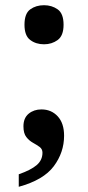

<svg xmlns="http://www.w3.org/2000/svg" viewBox="-20 -563 337 737"><path d="M149 -393Q118 -393 96 -409.5Q74 -426 74 -468Q74 -511 96 -527Q118 -543 149 -543Q179 -543 201.5 -527Q224 -511 224 -468Q224 -426 201.5 -409.5Q179 -393 149 -393ZM52 106Q98 90 120.5 71Q143 52 143 23Q143 9 132 1Q121 -7 106.5 -15Q92 -23 81 -37Q70 -51 70 -78Q70 -110 90 -126.5Q110 -143 139 -143Q177 -143 201.5 -116.5Q226 -90 226 -42Q226 22 186.5 75Q147 128 52 154Z"/></svg>

Font: Noto Serif NP Hmong SemiBold
Style: Regular
Weight: 600
Designer: Dalton Maag Ltd
Foundry: Dalton Maag Ltd
Version: Version 1.001; ttfautohint (v1.8.4.7-5d5b)